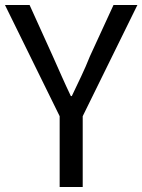

<svg xmlns="http://www.w3.org/2000/svg" viewBox="-21 -753 573 773"><path d="M219.2 0V-285.2L-1 -732.9H98.1L191.9 -525.9Q210 -485.4 227.3 -446.3Q244.6 -407.2 264.2 -366.2H268.1Q287.6 -407.2 306.2 -446.3Q324.7 -485.4 340.8 -525.9L436 -732.9H532.2L312 -285.2V0Z"/></svg>

Font: `nÑOS CN Regular
Style: Regular
Weight: 400
Designer: Ryoko NISHIZUKA ¬âXZm¬º[P (kana & ideographs); Paul D. Hunt (Latin, Greek & Cyrillic); Wenlong ZHANG _ e¬á¬ü¬ô (bopomof
Foundry: Adobe Systems Incorporated
Version: Version 1.004;PS 1.004;hotconv 1.0.82;makeotf.lib2.5.63406